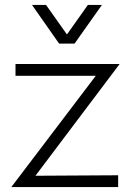

<svg xmlns="http://www.w3.org/2000/svg" viewBox="-20 -760 538 780"><path d="M26 0 369 -452H43V-500H466L124 -46L460 -48V0ZM110 -740H167L252 -620L337 -740H394L283 -583H220Z"/></svg>

Font: Human Sans Light
Style: Regular
Weight: 300
Designer: Tim Radville
Foundry: Continuum
Version: Version 1.000;FEAKit 1.0